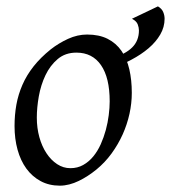

<svg xmlns="http://www.w3.org/2000/svg" viewBox="-20 -566 540 606"><path d="M326.2 -246.1Q326.2 -320.8 298.8 -360.4Q271.5 -399.9 221.2 -399.9Q186 -399.9 162.1 -379.6Q138.2 -359.4 123.5 -328.6Q108.9 -297.9 102.5 -262Q96.2 -226.1 96.2 -194.8Q96.2 -162.1 104.2 -133.1Q112.3 -104 126.7 -82.3Q141.1 -60.5 160.4 -47.9Q179.7 -35.2 202.1 -35.2Q224.6 -35.2 242.4 -45.2Q260.3 -55.2 274.2 -72Q288.1 -88.9 297.9 -110.6Q307.6 -132.3 314 -155.8Q320.3 -179.2 323.2 -202.6Q326.2 -226.1 326.2 -246.1ZM396 -272.9Q396 -240.2 388.7 -206.8Q381.3 -173.3 367.2 -141.8Q353 -110.4 332.3 -81.8Q311.5 -53.2 284.2 -30.8Q271.5 -20.5 257.3 -11.2Q243.2 -2 228.5 5.1Q213.9 12.2 198.7 16.1Q183.6 20 168.9 20Q134.8 20 108.2 5.6Q81.5 -8.8 63.2 -33.9Q44.9 -59.1 35.4 -93.5Q25.9 -127.9 25.9 -168Q25.9 -203.1 31.7 -235.6Q37.6 -268.1 50.8 -298.3Q64 -328.6 85.9 -356.4Q107.9 -384.3 140.1 -410.2Q165 -429.7 194.8 -443.4Q224.6 -457 254.9 -457Q293 -457 319.8 -443.4Q346.7 -429.7 363.5 -405.3Q380.4 -380.9 388.2 -347.2Q396 -313.5 396 -272.9ZM499.5 -506.8Q499.5 -480.5 485.8 -457Q472.2 -433.6 449 -413.8Q425.8 -394 395 -377.7Q364.3 -361.3 330.6 -348.6L331.5 -381.8Q376 -395 397.2 -416.3Q418.5 -437.5 418.5 -470.2Q418.5 -479 414.6 -489.3Q410.6 -499.5 396.5 -506.8L478.5 -545.9Q490.7 -538.6 495.1 -528.1Q499.5 -517.6 499.5 -506.8Z"/></svg>

Font: Gentium
Style: Italic
Weight: 400
Italic angle: -7°
Designer: J. Victor Gaultney
Version: Version 1.02; 2005; OFL release